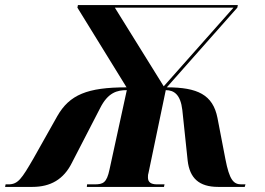

<svg xmlns="http://www.w3.org/2000/svg" viewBox="-68 -734 1039 754"><path d="M-48 0H59C131 0 182 -30 214 -94L325 -309C356 -371 392 -380 430 -380L362 -68C351 -16 337 -10 303 -10H274L273 0H576L578 -10H549C524 -10 513 -19 513 -37C513 -42 513 -48 515 -54L583 -380C616 -380 641 -362 648 -302L669 -103C677 -35 713 0 789 0H893L896 -10H880C849 -10 833 -27 817 -110L786 -271C768 -362 708 -391 587 -391L864 -704L866 -714H238L236 -704L429 -391C275 -391 205 -362 157 -278L63 -111C17 -32 3 -10 -35 -10H-46ZM575 -395 383 -704H849Z"/></svg>

Font: Noto Serif Display ExtraBold
Style: Italic
Weight: 800
Italic angle: -12°
Designer: Monotype Design Team
Foundry: Monotype Imaging Inc.
Version: Version 2.009